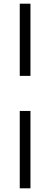

<svg xmlns="http://www.w3.org/2000/svg" viewBox="-20 -755 272 1040"><path d="M145 -344H87V-735H145ZM87 265V-154H145V265Z"/></svg>

Font: Newsreader Text SemiBold
Style: Regular
Weight: 600
Designer: Hugues Gentile
Foundry: Production Type
Version: Version 1.001